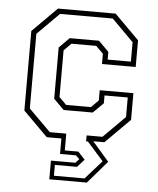

<svg xmlns="http://www.w3.org/2000/svg" viewBox="-52 -585 662 803"><g transform="rotate(5 279.5 -183.0)"><path d="M185 174.5V96H287.5L302.5 80L287.5 65H220.5V0H159L56 -103V-437L159 -540H401L504 -437V-325H362.5V-368L332 -398.5H228L197.5 -368V-172L228 -141.5H332L362.5 -172V-215H504V-103L401 0H354.5L424 80L342.5 174.5ZM203 158H331.5L400.5 80L332 3H324.5V-22H391L482 -113V-195H384.5V-162L341.5 -119.5H219.5L176 -163V-378L218.5 -421H341.5L384.5 -378V-345.5H482V-427L391 -518.5H169.5L78 -427V-113.5L170 -22H239V48.5H296L325 80L296 112.5H203Z"/></g></svg>

Font: Tourney Condensed ExtraLight
Style: Regular
Weight: 200
Width: 3
Designer: Tyler Finck
Foundry: Etcetera Type Co
Version: Version 1.010; ttfautohint (v1.8.3)